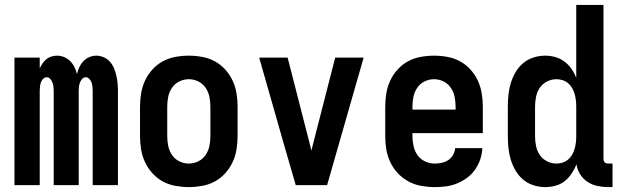

<svg xmlns="http://www.w3.org/2000/svg" viewBox="-20 -755 2540 783"><path d="M39 0V-520H142V-476Q147 -487 153.5 -496.5Q160 -506 169 -513.5Q178 -521 189.5 -524.5Q201 -528 213 -528Q228 -528 242 -522Q256 -516 266.5 -505.5Q277 -495 283.5 -481.5Q290 -468 294 -453Q297 -467 303.5 -481Q310 -495 320 -505.5Q330 -516 344 -522Q358 -528 373 -528Q388 -528 403 -521.5Q418 -515 428.5 -503Q439 -491 445 -476.5Q451 -462 454.5 -446.5Q458 -431 459.5 -415.5Q461 -400 461 -384V0H358V-384Q358 -393 357 -401.5Q356 -410 353.5 -418Q351 -426 344.5 -433Q338 -440 330 -440Q321 -440 315 -433Q309 -426 306 -418Q303 -410 302 -401.5Q301 -393 301 -384V0H199V-384Q199 -393 198 -401.5Q197 -410 194 -418Q191 -426 185 -433Q179 -440 170 -440Q162 -440 155.5 -433Q149 -426 146.5 -418Q144 -410 143 -401.5Q142 -393 142 -384V0Z M750 8Q723 8 695.5 3Q668 -2 644 -15Q620 -28 601.5 -48.5Q583 -69 571.5 -93.5Q560 -118 555.5 -145.5Q551 -173 551 -200V-320Q551 -347 555.5 -374.5Q560 -402 571.5 -426.5Q583 -451 601.5 -471.5Q620 -492 644 -505Q668 -518 695.5 -523Q723 -528 750 -528Q777 -528 804.5 -523Q832 -518 856 -505Q880 -492 898.5 -471.5Q917 -451 928.5 -426.5Q940 -402 944.5 -374.5Q949 -347 949 -320V-200Q949 -173 944.5 -145.5Q940 -118 928.5 -93.5Q917 -69 898.5 -48.5Q880 -28 856 -15Q832 -2 804.5 3Q777 8 750 8ZM750 -88Q770 -88 788.5 -97Q807 -106 818.5 -123Q830 -140 834 -160Q838 -180 838 -200V-320Q838 -340 834 -360Q830 -380 818.5 -397Q807 -414 788.5 -423Q770 -432 750 -432Q730 -432 711.5 -423Q693 -414 681.5 -397Q670 -380 666 -360Q662 -340 662 -320V-200Q662 -180 666 -160Q670 -140 681.5 -123Q693 -106 711.5 -97Q730 -88 750 -88Z M1186 0 1136 -173 1037 -520H1153L1242 -173Q1244 -165 1246 -157Q1248 -149 1250 -141Q1252 -149 1254 -157Q1256 -165 1258 -173L1347 -520H1463L1314 0Z M1752 8Q1725 8 1697.5 3Q1670 -2 1646 -15Q1622 -28 1603 -48Q1584 -68 1572 -93Q1560 -118 1555.5 -145.5Q1551 -173 1551 -200V-320Q1551 -347 1555.5 -374.5Q1560 -402 1571.5 -426.5Q1583 -451 1601.5 -471.5Q1620 -492 1644 -505Q1668 -518 1695.5 -523Q1723 -528 1750 -528Q1777 -528 1804.5 -523Q1832 -518 1856 -505Q1880 -492 1898.5 -471.5Q1917 -451 1928.5 -426.5Q1940 -402 1944.5 -374.5Q1949 -347 1949 -320V-212H1662V-200Q1662 -180 1666.5 -159.5Q1671 -139 1682.5 -122.5Q1694 -106 1713 -97Q1732 -88 1752 -88Q1767 -88 1781.5 -91Q1796 -94 1808 -102Q1820 -110 1827.5 -123Q1835 -136 1836 -151H1947Q1946 -127 1938.5 -105Q1931 -83 1917.5 -63.5Q1904 -44 1885 -30Q1866 -16 1844 -7Q1822 2 1799 5Q1776 8 1752 8ZM1662 -308H1838V-320Q1838 -340 1834 -360Q1830 -380 1818.5 -397Q1807 -414 1788.5 -423Q1770 -432 1750 -432Q1730 -432 1711.5 -423Q1693 -414 1681.5 -397Q1670 -380 1666 -360Q1662 -340 1662 -320Z M2203 8Q2179 8 2155.5 0.5Q2132 -7 2113.5 -22.5Q2095 -38 2082.5 -59.5Q2070 -81 2063 -104Q2056 -127 2053.5 -151.5Q2051 -176 2051 -200V-320Q2051 -344 2053.5 -368.5Q2056 -393 2063 -416Q2070 -439 2082.5 -460.5Q2095 -482 2113.5 -497.5Q2132 -513 2155.5 -520.5Q2179 -528 2203 -528Q2224 -528 2244 -522.5Q2264 -517 2281 -504.5Q2298 -492 2310 -475Q2322 -458 2330 -438V-735H2441V-108Q2441 -104 2442 -100Q2443 -96 2446 -93Q2449 -90 2453 -89Q2457 -88 2461 -88H2478V8H2461Q2439 8 2417 3.5Q2395 -1 2376.5 -13Q2358 -25 2346 -44Q2334 -63 2331 -85Q2323 -65 2311 -47Q2299 -29 2282.5 -16Q2266 -3 2245 2.5Q2224 8 2203 8ZM2249 -88Q2262 -88 2274.5 -92Q2287 -96 2297 -104.5Q2307 -113 2313.5 -124.5Q2320 -136 2323.5 -148.5Q2327 -161 2328.5 -174Q2330 -187 2330 -200V-320Q2330 -333 2328.5 -346Q2327 -359 2323.5 -371.5Q2320 -384 2313.5 -395.5Q2307 -407 2297 -415.5Q2287 -424 2274.5 -428Q2262 -432 2249 -432Q2229 -432 2210.5 -422.5Q2192 -413 2181 -396.5Q2170 -380 2166 -360Q2162 -340 2162 -320V-200Q2162 -180 2166 -160Q2170 -140 2181 -123.5Q2192 -107 2210.5 -97.5Q2229 -88 2249 -88Z"/></svg>

Font: Iosevka Algr
Style: Bold
Weight: 700
Monospace: yes
Designer: Belleve Invis
Foundry: Belleve Invis
Version: Version 26.0.2; ttfautohint (v1.8.3)